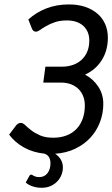

<svg xmlns="http://www.w3.org/2000/svg" viewBox="-20 -702 517 884"><path d="M124.5 102.1Q126.5 102.1 128.9 103.8Q131.3 105.5 135.5 107.7Q139.6 109.9 145.5 111.6Q151.4 113.3 161.1 113.3Q184.6 113.3 198.5 95.5Q212.4 77.6 212.4 49.8Q212.4 34.7 206.1 22.7Q199.7 10.7 184.6 5.4Q131.8 0 90.6 -22.9Q49.3 -45.9 22 -82L53.7 -124Q57.6 -129.4 63.5 -132.8Q69.3 -136.2 76.2 -136.2Q85.4 -136.2 96.4 -125.5Q107.4 -114.7 123.8 -102.1Q140.1 -89.4 164.6 -78.6Q189 -67.9 225.6 -67.9Q259.3 -67.9 286.4 -78.4Q313.5 -88.9 332 -108.2Q350.6 -127.4 360.6 -155Q370.6 -182.6 370.6 -216.3Q370.6 -239.7 363 -259Q355.5 -278.3 341.3 -292.2Q327.1 -306.2 306.6 -314Q286.1 -321.8 260.3 -321.8H179.2L189 -395H264.6Q292.5 -395 315.7 -403.1Q338.9 -411.1 355.7 -426.8Q372.6 -442.4 381.8 -464.6Q391.1 -486.8 391.1 -515.6Q391.1 -536.1 384.3 -553Q377.4 -569.8 364.5 -582Q351.6 -594.2 332.3 -601.1Q313 -607.9 288.1 -607.9Q256.3 -607.9 232.9 -599.9Q209.5 -591.8 192.6 -582Q175.8 -572.3 164.6 -564.2Q153.3 -556.2 145.5 -556.2Q132.8 -556.2 127 -570.3L110.4 -612.3Q147.9 -646 194.6 -663.8Q241.2 -681.6 297.4 -681.6Q339.8 -681.6 373 -670.2Q406.2 -658.7 429.4 -638.4Q452.6 -618.2 464.6 -590.1Q476.6 -562 476.6 -528.8Q476.6 -470.2 449 -425.8Q421.4 -381.3 371.6 -358.4Q409.7 -337.9 432.6 -303Q455.6 -268.1 455.6 -223.6Q455.6 -179.7 440.2 -139.4Q424.8 -99.1 396.2 -68.1Q367.7 -37.1 326.4 -17.3Q285.2 2.4 233.9 5.9Q251 17.1 260.3 33.2Q269.5 49.3 269.5 67.9Q269.5 87.9 262.2 105Q254.9 122.1 241.9 135Q229 147.9 211.2 155.3Q193.4 162.6 171.9 162.6Q149.4 162.6 129.9 156Q110.4 149.4 98.6 138.2L115.2 107.9Q118.7 102.1 124.5 102.1Z"/></svg>

Font: Carlito
Style: Italic
Weight: 400
Italic angle: -7°
Designer: Lukasz Dziedzic
Foundry: tyPoland Lukasz Dziedzic
Version: Version 1.104